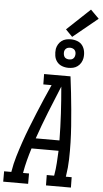

<svg xmlns="http://www.w3.org/2000/svg" viewBox="-109 -1231 682 1274"><g transform="rotate(5 231.5 -594.0)"><path d="M-37 0V-69H11L12 -74Q20 -124 35 -174Q50 -224 67 -273.5Q84 -323 103.5 -372.5Q123 -422 143 -471Q163 -520 184 -568.5Q205 -617 227 -666H172L171 -735H347Q354 -681 360 -626.5Q366 -572 371 -517.5Q376 -463 380 -408Q384 -353 385.5 -297.5Q387 -242 385.5 -186Q384 -130 375 -74L374 -69H413L414 0H248L247 -69H296L297 -74Q304 -114 306.5 -154.5Q309 -195 311 -236H131Q118 -195 107.5 -154.5Q97 -114 90 -74L89 -69H129V0ZM153 -305H311Q310 -395 305 -484Q300 -573 292 -662Q255 -573 219.5 -484Q184 -395 153 -305ZM328 -790Q305 -790 284.5 -798Q264 -806 251 -823Q238 -840 234.5 -862.5Q231 -885 234 -908Q237 -924 245.5 -938.5Q254 -953 267.5 -963Q281 -973 296.5 -976.5Q312 -980 328 -980Q351 -980 372 -972Q393 -964 405.5 -947Q418 -930 422 -907.5Q426 -885 422 -862Q419 -846 410.5 -831.5Q402 -817 388.5 -807Q375 -797 359.5 -793.5Q344 -790 328 -790ZM328 -846Q334 -846 341 -847.5Q348 -849 353 -853Q358 -857 361.5 -863Q365 -869 366 -876Q368 -885 366.5 -894Q365 -903 360 -910Q355 -917 346 -920.5Q337 -924 328 -924Q322 -924 315.5 -922.5Q309 -921 303.5 -917Q298 -913 294.5 -907Q291 -901 290 -894Q289 -885 290.5 -876Q292 -867 296.5 -860Q301 -853 310 -849.5Q319 -846 328 -846ZM335 -997 290 -1043 444 -1188 500 -1132Z"/></g></svg>

Font: Iosevka QP
Style: Italic
Weight: 400
Italic angle: -9°
Designer: Belleve Invis
Foundry: Belleve Invis
Version: Version 20.0.0; ttfautohint (v1.8.4)